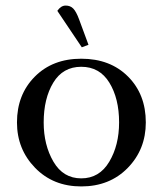

<svg xmlns="http://www.w3.org/2000/svg" viewBox="-20 -663 582 690"><path d="M41 -223Q41 -323 105 -387.5Q169 -452 272 -452Q376 -452 440 -388Q504 -324 504 -223Q504 -126 439 -59.5Q374 7 272 7Q171 7 106 -60Q41 -127 41 -223ZM137 -223Q137 -142 172 -82Q207 -22 272 -22Q337 -22 372.5 -81.5Q408 -141 408 -223Q408 -309 373 -366Q338 -423 272 -423Q206 -423 171.5 -366Q137 -309 137 -223ZM186 -624Q199 -643 216 -643Q233 -643 243.5 -632Q254 -621 264 -594L298 -502L274 -493Z"/></svg>

Font: Dihjauti
Style: Bold
Weight: 700
Designer: T. Christopher White
Version: Version 3.0.0